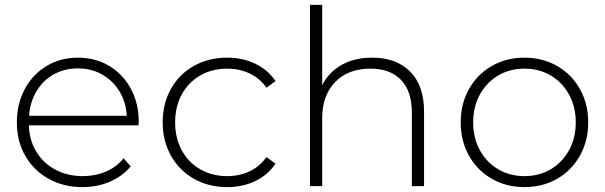

<svg xmlns="http://www.w3.org/2000/svg" viewBox="-20 -762 2477 786"><path d="M49 -261Q49 -337 81.5 -397.5Q114 -458 171 -492Q228 -526 299 -526Q370 -526 426.5 -492.5Q483 -459 515.5 -399Q548 -339 548 -263L547 -249H98Q100 -188 129 -140.5Q158 -93 207.5 -67Q257 -41 319 -41Q370 -41 413.5 -59.5Q457 -78 486 -114L515 -81Q481 -40 429.5 -18Q378 4 318 4Q240 4 179 -30Q118 -64 83.5 -124Q49 -184 49 -261ZM499 -288Q496 -344 469 -388Q442 -432 398 -457Q354 -482 299 -482Q244 -482 200 -457.5Q156 -433 129.5 -388.5Q103 -344 99 -288Z M646 -261Q646 -338 680 -398.5Q714 -459 774 -492.5Q834 -526 910 -526Q973 -526 1024.5 -501.5Q1076 -477 1108 -430L1071 -403Q1043 -442 1001.5 -461.5Q960 -481 910 -481Q849 -481 800.5 -453.5Q752 -426 724.5 -376Q697 -326 697 -261Q697 -196 724.5 -146Q752 -96 800.5 -68.5Q849 -41 910 -41Q960 -41 1001.5 -60.5Q1043 -80 1071 -119L1108 -92Q1076 -45 1024.5 -20.5Q973 4 910 4Q834 4 774 -30Q714 -64 680 -124.5Q646 -185 646 -261Z M1716 -305V0H1666V-301Q1666 -389 1621.5 -435Q1577 -481 1497 -481Q1405 -481 1352 -426Q1299 -371 1299 -278V0H1249V-742H1299V-413Q1326 -467 1379 -496.5Q1432 -526 1504 -526Q1602 -526 1659 -469Q1716 -412 1716 -305Z M1866 -261Q1866 -337 1900 -397.5Q1934 -458 1993.5 -492Q2053 -526 2127 -526Q2201 -526 2260.5 -492Q2320 -458 2354 -397.5Q2388 -337 2388 -261Q2388 -185 2354 -124.5Q2320 -64 2260.5 -30Q2201 4 2127 4Q2053 4 1993.5 -30Q1934 -64 1900 -124.5Q1866 -185 1866 -261ZM2337 -261Q2337 -325 2309.5 -375Q2282 -425 2234.5 -453Q2187 -481 2127 -481Q2067 -481 2019.5 -453Q1972 -425 1944.5 -375Q1917 -325 1917 -261Q1917 -197 1944.5 -147Q1972 -97 2019.5 -69Q2067 -41 2127 -41Q2187 -41 2234.5 -69Q2282 -97 2309.5 -147Q2337 -197 2337 -261Z"/></svg>

Font: Goldbeck Next Light
Style: Regular
Weight: 300
Designer: Julieta Ulanovsky
Foundry: Julieta Ulanovsky
Version: Version 7.200